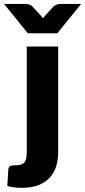

<svg xmlns="http://www.w3.org/2000/svg" viewBox="-76 -748 420 947"><path d="M0 0ZM211 -518.5V1Q211 37.5 201.8 69.8Q192.5 102 171.2 126.2Q150 150.5 115.2 164.5Q80.5 178.5 29 178.5Q10 178.5 -6.2 176.2Q-22.5 174 -40 169.5L-35 88Q-34 77.5 -28 72.5Q-22 67.5 -4 67.5Q14 67.5 25.5 64.5Q37 61.5 43.8 54Q50.5 46.5 53.2 33.8Q56 21 56 1V-518.5ZM-56 -728.5H51Q60 -728.5 68.2 -725.8Q76.5 -723 81 -719L123 -673.5L136 -658.5Q141.5 -666 149 -673.5L191 -719Q195.5 -722 203.8 -725.2Q212 -728.5 221 -728.5H324L207 -584H61Z"/></svg>

Font: Lato Black
Style: Regular
Weight: 900
Designer: Lukasz Dziedzic
Foundry: tyPoland Lukasz Dziedzic
Version: Version 2.007; 2014-02-27